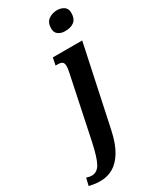

<svg xmlns="http://www.w3.org/2000/svg" viewBox="-372 -832 924 1137"><g transform="rotate(-30 90.0 -263.5)"><path d="M217 -634Q189 -634 170.5 -647.5Q152 -661 152 -689Q152 -730 177.5 -748Q203 -766 236 -766Q262 -766 282 -753Q302 -740 302 -710Q302 -671 280 -652.5Q258 -634 217 -634ZM-36 239Q-63 240 -81 237.5Q-99 235 -122 230L-110 179Q-105 181 -94 183.5Q-83 186 -75 186Q-37 186 -15.5 147Q6 108 27 8L113 -402Q116 -418 118 -428.5Q120 -439 120 -451Q120 -471 110.5 -478.5Q101 -486 80 -486H65L75 -536H276L160 8Q142 94 111 144.5Q80 195 42 216.5Q4 238 -36 239Z"/></g></svg>

Font: Noto Serif ExtraCondensed
Style: Bold Italic
Weight: 700
Width: 2
Italic angle: -12°
Designer: Monotype Design Team
Foundry: Monotype Imaging Inc.
Version: Version 2.013; ttfautohint (v1.8.4.7-5d5b)